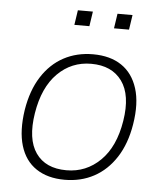

<svg xmlns="http://www.w3.org/2000/svg" viewBox="-51 -724 654 777"><g transform="rotate(5 276.5 -336.0)"><path d="M240 8Q171 8 124.5 -23Q78 -54 60 -114Q42 -174 55 -260Q68 -340 103.5 -395.5Q139 -451 192 -479.5Q245 -508 311 -508Q381 -508 427 -477Q473 -446 492 -386Q511 -326 497 -240Q484 -160 448 -104.5Q412 -49 359 -20.5Q306 8 240 8ZM244 -31Q324 -31 381.5 -87.5Q439 -144 456 -250Q473 -356 432 -412.5Q391 -469 307 -469Q227 -469 170.5 -412.5Q114 -356 97 -250Q80 -144 119.5 -87.5Q159 -31 244 -31ZM386 -620 395 -680H456L447 -620ZM225 -620 234 -680H295L286 -620Z"/></g></svg>

Font: Mulish ExtraLight ExtraLight
Style: Italic
Weight: 250
Italic angle: -9°
Version: Version 3.603